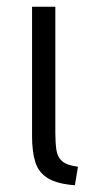

<svg xmlns="http://www.w3.org/2000/svg" viewBox="-20 -542 270 569"><path d="M202 7Q149 3 121.5 -14Q94 -31 84.5 -62Q75 -93 75 -138V-522H144V-148Q144 -120 147 -98.5Q150 -77 164 -64.5Q178 -52 211 -48Z"/></svg>

Font: Ubuntu Sans Condensed
Style: Regular
Weight: 400
Width: 3
Designer: Dalton Maag Ltd
Foundry: Dalton Maag Ltd
Version: Version 1.006; ttfautohint (v1.8.4.7-5d5b)